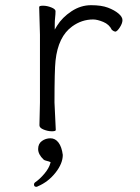

<svg xmlns="http://www.w3.org/2000/svg" viewBox="-20 -501 540 740"><path d="M134 -106V-367L131 -474Q131 -479 146 -479Q161 -479 177.5 -472.5Q194 -466 194 -458Q194 -446 192.5 -434Q191 -422 191 -405V-387L200 -402Q220 -434 255.5 -457.5Q291 -481 331 -481Q371 -481 396 -471.5Q421 -462 436.5 -449Q452 -436 452 -423.5Q452 -411 441.5 -395Q431 -379 424 -379Q418 -380 411 -386Q401 -407 378 -416.5Q355 -426 339 -426Q295 -426 258 -399Q204 -360 194 -267Q190 -230 190 -106L195 0Q195 5 180 5Q165 5 148.5 -1.5Q132 -8 132 -18ZM111 210Q111 205 115 202Q134 189 151.5 168Q169 147 174 128L175 124Q169 121 160 119Q151 117 148 114Q127 94 127 73.5Q127 53 141.5 42.5Q156 32 174.5 32Q193 32 205.5 48.5Q218 65 222 96Q222 129 194 164.5Q166 200 126 217Q123 219 120 219Q111 219 111 210Z"/></svg>

Font: Moon Stars Kai T HW Light
Style: Regular
Weight: 300
Designer: GuiWonder
Version: Version 1.101